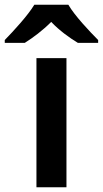

<svg xmlns="http://www.w3.org/2000/svg" viewBox="-72 -852 432 806"><path d="M215 -832H72C45 -787 -15 -722 -52 -684V-672H32C67 -694 107 -724 143 -760C177 -724 220 -693 255 -672H340V-684C303 -721 241 -787 215 -832ZM207 -66V-608H81V-66Z"/></svg>

Font: Noto Sans Malayalam UI SemiBold
Style: Regular
Weight: 600
Designer: Jelle Bosma - Monotype Design Team
Foundry: Monotype Imaging Inc.
Version: Version 2.104